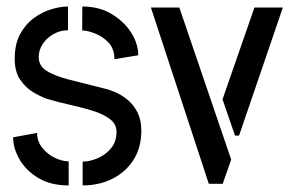

<svg xmlns="http://www.w3.org/2000/svg" viewBox="-20 -560 891 585"><path d="M231.8 5V-67.6Q252.8 -67.6 277 -77.7Q301.2 -87.8 318.1 -108Q335 -128.2 335 -158.2Q335 -181.8 315.2 -197Q295.4 -212.2 263.5 -222.2Q231.6 -232.2 194.1 -240.5Q156.6 -248.8 121.8 -259.2Q104 -265.6 81.3 -278.9Q58.6 -292.2 41.7 -316.8Q24.8 -341.4 24.8 -381.4Q24.8 -425.4 41.2 -455.8Q57.6 -486.2 83.2 -504.9Q108.8 -523.6 136.6 -531.9Q164.4 -540.2 187.2 -540.2V-467.8Q164.2 -467.8 143.8 -456.6Q123.4 -445.4 110.7 -426.9Q98 -408.4 98 -385.4Q98 -360.2 120.6 -345Q143.2 -329.8 188 -318.1Q232.8 -306.4 299 -290Q314.2 -286.6 333.1 -278.3Q352 -270 369.8 -255Q387.6 -240 399.1 -217.1Q410.6 -194.2 410.6 -161.8Q410.6 -110.2 386.6 -72.7Q362.6 -35.2 322 -15.1Q281.4 5 231.8 5ZM189.2 5Q134.8 5 97.1 -17.5Q59.4 -40 39.7 -74Q20 -108 20 -141.6L93 -155Q93 -129.8 108.4 -110.2Q123.8 -90.6 146.1 -79.6Q168.4 -68.6 189.2 -68.2ZM328.6 -379.6Q328.6 -411.8 310.1 -430.9Q291.6 -450 268.3 -458.6Q245 -467.2 230.4 -467.2L230.8 -540.2Q281.8 -540.2 319.9 -517.4Q358 -494.6 379.6 -460.7Q401.2 -426.8 401.2 -391.6Z M616.2 0 439.8 -537H526.4L684.4 -73.8L658.6 0ZM696 -146.8 658 -257.2 755.2 -537H841.8L708.4 -146.8Z"/></svg>

Font: Stick No Bills ExtraLight
Style: Regular
Weight: 200
Designer: Kosala Senevirathne, Siva Puranthara, Lasantha Premarathna, Tharique Azeez
Foundry: mooniak
Version: Version 2.000